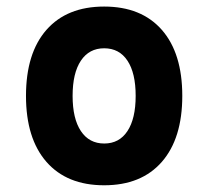

<svg xmlns="http://www.w3.org/2000/svg" viewBox="-20 -547 626 577"><path d="M293 9.8Q181.2 9.8 119.6 -60.5Q58.1 -130.9 58.1 -258.8Q58.1 -387.2 119.6 -457.3Q181.2 -527.3 293 -527.3Q404.8 -527.3 466.3 -457.3Q527.8 -387.2 527.8 -258.8Q527.8 -130.9 466.3 -60.5Q404.8 9.8 293 9.8ZM293.2 -115.7Q338.4 -115.7 363 -153.1Q387.7 -190.5 387.7 -258.9Q387.7 -327.6 363 -364.7Q338.4 -401.9 293 -401.9Q248 -401.9 223.1 -364.7Q198.2 -327.5 198.2 -258.8Q198.2 -190.4 223.1 -153.1Q248 -115.7 293.2 -115.7Z"/></svg>

Font: Cascadia Mono
Style: Regular
Weight: 400
Monospace: yes
Designer: Aaron Bell
Foundry: Saja Typeworks
Version: Version 2102.003